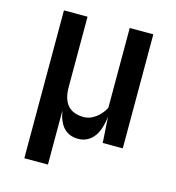

<svg xmlns="http://www.w3.org/2000/svg" viewBox="-106 -636 812 888"><g transform="rotate(15 300.0 -192.0)"><path d="M307.5 11Q286 11 268.5 4Q251 -3 238.2 -16.5Q225.5 -30 217 -50Q208.5 -70 204 -96L91 -179.5V-546H204V-208Q204 -179 210.8 -157.2Q217.5 -135.5 230.5 -121.2Q243.5 -107 262.5 -100Q281.5 -93 306.5 -93Q327.5 -93 347 -103.2Q366.5 -113.5 382 -130Q397.5 -146.5 406 -164.5V-546H519V0H423L410 -206L419 -164.5Q413.5 -68 384.2 -28.5Q355 11 307.5 11ZM91 162V-179.5L204 -208V162Z"/></g></svg>

Font: Spline Sans Mono Medium
Style: Regular
Weight: 500
Monospace: yes
Version: Version 1.004